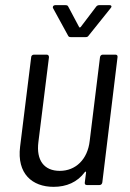

<svg xmlns="http://www.w3.org/2000/svg" viewBox="-20 -718 505 745"><path d="M324 -580 409 -686C415 -692 413 -698 405 -698H365C360 -698 356 -696 353 -692L293 -613C291 -611 287 -611 287 -613L245 -692C243 -697 239 -698 234 -698H194C187 -698 183 -692 186 -686L244 -580C246 -575 250 -574 255 -574H312C317 -574 321 -575 324 -580ZM368 -496 328 -171C320 -100 274 -55 212 -55C151 -55 120 -96 129 -167L170 -496C170 -502 167 -506 161 -506H112C106 -506 101 -502 101 -496L58 -149C45 -44 105 7 188 7C238 7 280 -11 309 -50C311 -53 314 -53 314 -49L309 -10C308 -4 311 0 317 0H366C372 0 376 -4 377 -10L436 -496C437 -502 434 -506 428 -506H379C373 -506 369 -502 368 -496Z"/></svg>

Font: Barlow Semi Condensed
Style: Italic
Weight: 400
Width: 4
Italic angle: -7°
Designer: Jeremy Tribby
Foundry: Tribby Type
Version: Version 1.422;hotconv 1.0.109;makeotfexe 2.5.65596